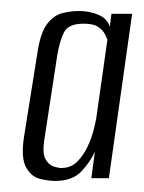

<svg xmlns="http://www.w3.org/2000/svg" viewBox="-20 -586 261 347"><path d="M79.3 -259Q68 -259 52.5 -262.7Q37 -266.4 27.4 -283Q17.8 -299.6 23.1 -336.8L48.4 -495.4Q53.8 -528 65.4 -543.1Q77 -558.1 92.1 -562.1Q107.3 -566.1 122.5 -566.1Q142.3 -566.1 158.3 -559.1Q174.4 -552 178.4 -537.6L181.4 -561H218.8L176.8 -264H145.1L151.5 -311.9Q144.5 -295.5 128.1 -277.3Q111.7 -259 79.3 -259ZM90.9 -282.4Q108 -282.4 119.4 -293.7Q130.8 -305 138 -320.4Q145.2 -335.7 149.1 -350.6Q152.9 -365.5 153.9 -371.9L174.1 -514.1Q173.1 -517.3 169.8 -524Q166.5 -530.8 157.9 -537Q149.3 -543.2 131.3 -543.2Q103.7 -543.2 95.8 -527.9Q88 -512.5 83.6 -486.8L59.7 -330.9Q56.6 -308.3 62.3 -298.2Q68 -288.1 76.7 -285.2Q85.5 -282.4 90.9 -282.4Z"/></svg>

Font: Alumni Sans SC Thin
Style: Italic
Weight: 100
Italic angle: -8°
Designer: Robert E. Leuschke
Foundry: Robert E. Leuschke
Version: Version 1.016